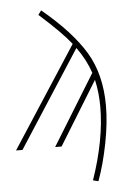

<svg xmlns="http://www.w3.org/2000/svg" viewBox="-85 -788 716 1037"><g transform="rotate(-5 273.0 -269.0)"><path d="M178 -742Q337 -610 409.5 -489.5Q482 -369 482 -199Q482 -108 460.5 3Q439 114 406 204L377 197Q451 -18 451 -196Q451 -273 435 -343L224 0H189L424 -382Q400 -454 350 -523L12 0H-23L332 -547Q282 -611 161 -719Z"/></g></svg>

Font: Fira Sans UltraLight
Style: Italic
Weight: 200
Italic angle: -8°
Designer: Carrois Corporate & Edenspiekermann AG
Foundry: Carrois Corporate GbR & Edenspiekermann AG
Version: Version 4.203;PS 004.203;hotconv 1.0.88;makeotf.lib2.5.64775